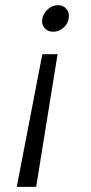

<svg xmlns="http://www.w3.org/2000/svg" viewBox="-20 -581 352 744"><path d="M203.1 -371.1 120.1 143.1H44.9L144 -371.1ZM144 -508.8Q148.4 -530.3 165.8 -545.7Q183.1 -561 204.1 -561Q225.6 -561 237.8 -545.9Q250 -530.8 246.1 -508.8Q242.7 -487.3 224.9 -472.7Q207 -458 186 -458Q164.6 -458 152.3 -472.7Q140.1 -487.3 144 -508.8Z"/></svg>

Font: SVN-Poppins Light
Style: Italic
Weight: 300
Italic angle: -10°
Designer: Ninad Kale (Devanagari), Jonny Pinhorn (Latin)
Foundry: Indian Type Foundry
Version: Version 3.002 2017